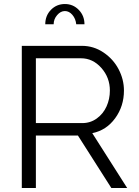

<svg xmlns="http://www.w3.org/2000/svg" viewBox="-20 -939 693 959"><path d="M248 -817.9H206.1Q206.1 -860.8 234.4 -889.9Q262.7 -918.9 304.2 -918.9Q345.2 -918.9 373.5 -889.6Q401.9 -860.4 401.9 -817.9H360.8Q357.9 -845.7 341.6 -864.7Q325.2 -883.8 304.2 -883.8Q282.7 -883.8 265.4 -863.5Q248 -843.3 248 -817.9ZM88.9 0V-710H389.2Q447.8 -710 496.8 -677Q545.9 -644 572.5 -593Q599.1 -542 599.1 -486.8Q599.1 -408.7 555.2 -348.4Q511.2 -288.1 440.9 -273.9L615.2 0H536.1L369.1 -262.2H159.2V0ZM159.2 -324.2H391.1Q431.6 -324.2 463.6 -347.4Q495.6 -370.6 512.2 -407.5Q528.8 -444.3 528.8 -486.8Q528.8 -551.8 486.1 -599.9Q443.4 -647.9 384.8 -647.9H159.2Z"/></svg>

Font: Rawline
Style: Regular
Weight: 400
Designer: Matt McInerney, Pablo Impallari, Rodrigo Fuenzalida
Foundry: Matt McInerney, Pablo Impallari, Rodrigo Fuenzalida
Version: Version 4.020;PS 004.020;hotconv 1.0.88;makeotf.lib2.5.64775